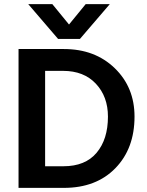

<svg xmlns="http://www.w3.org/2000/svg" viewBox="-20 -912 715 932"><path d="M368 -723H262L117 -892H234L315 -793L396 -892H513ZM199 -105H288Q394 -105 449 -170.5Q504 -236 504 -346Q504 -443 445.5 -505.5Q387 -568 286 -568H199ZM70 -674H290Q441 -674 537 -581Q633 -488 633 -346Q633 -191 540 -95.5Q447 0 290 0H70Z"/></svg>

Font: Hind SemiBold
Style: Regular
Weight: 600
Designer: Manushi Parikh, Satya Rajpurohit
Foundry: Indian Type Foundry
Version: Version 2.001;PS 1.0;hotconv 1.0.79;makeotf.lib2.5.61930; tt